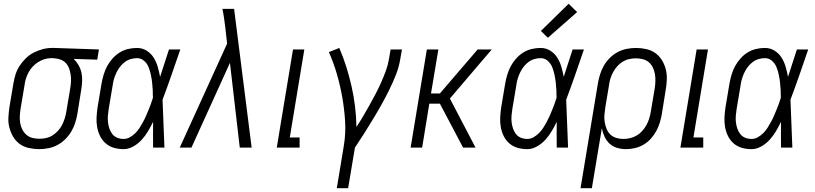

<svg xmlns="http://www.w3.org/2000/svg" viewBox="-20 -782 4316 1017"><path d="M188 8Q160 8 133 2Q106 -4 85 -19Q64 -34 50.5 -56.5Q37 -79 30 -105Q23 -131 24.5 -159Q26 -187 30 -215L51 -340Q55 -364 62.5 -388Q70 -412 84 -433.5Q98 -455 117 -473.5Q136 -492 159 -503.5Q182 -515 206 -521.5Q230 -528 254 -528H269L504 -520L495 -466L370 -470Q385 -456 396 -437Q407 -418 411.5 -396.5Q416 -375 415 -351.5Q414 -328 410 -305L390 -180Q386 -156 378.5 -132Q371 -108 358 -86Q345 -64 326 -45Q307 -26 284.5 -14Q262 -2 237 3Q212 8 188 8ZM189 -47Q206 -47 224.5 -51Q243 -55 258.5 -65Q274 -75 287 -89Q300 -103 308.5 -119.5Q317 -136 322.5 -153.5Q328 -171 331 -189L352 -314Q355 -332 356 -350Q357 -368 354.5 -385Q352 -402 346.5 -418Q341 -434 330 -446.5Q319 -459 303 -465.5Q287 -472 269 -473L260 -474H250Q233 -474 215.5 -468.5Q198 -463 182 -453Q166 -443 153 -429Q140 -415 131.5 -399Q123 -383 117.5 -366Q112 -349 110 -331L89 -206Q86 -187 85 -167.5Q84 -148 87 -130Q90 -112 98.5 -95.5Q107 -79 120.5 -67.5Q134 -56 151.5 -51.5Q169 -47 189 -47Z M635 8Q608 8 583.5 1Q559 -6 540 -22.5Q521 -39 510 -61.5Q499 -84 494.5 -109.5Q490 -135 491.5 -161.5Q493 -188 497 -215L518 -340Q522 -363 529 -386.5Q536 -410 547.5 -431.5Q559 -453 576 -472Q593 -491 614 -504Q635 -517 658.5 -522.5Q682 -528 706 -528Q734 -528 757 -513.5Q780 -499 794 -476.5Q808 -454 815.5 -428Q823 -402 828 -375Q840 -411 851.5 -447.5Q863 -484 875 -520H935Q912 -453 889 -386.5Q866 -320 841 -254Q844 -191 846 -127Q848 -63 851 0H791Q790 -34 790.5 -67.5Q791 -101 791 -135V-137Q779 -112 764.5 -87.5Q750 -63 731 -42Q712 -21 686.5 -6.5Q661 8 635 8ZM635 -46Q652 -46 668 -55Q684 -64 697 -77Q710 -90 719.5 -105Q729 -120 737.5 -135.5Q746 -151 753 -167Q760 -183 766.5 -199Q773 -215 779 -231Q785 -247 790 -264Q790 -285 789 -306Q788 -327 785.5 -347.5Q783 -368 778.5 -388.5Q774 -409 766.5 -427.5Q759 -446 743 -460Q727 -474 706 -474Q689 -474 672 -469Q655 -464 640.5 -453Q626 -442 615 -427.5Q604 -413 596.5 -397Q589 -381 584 -364.5Q579 -348 577 -331L556 -206Q553 -188 551.5 -170Q550 -152 552 -134.5Q554 -117 559.5 -101Q565 -85 575 -72Q585 -59 601 -52.5Q617 -46 635 -46Z M932 0 1183 -551 1173 -640Q1170 -664 1166.5 -688Q1163 -712 1158 -735H1220L1313 0H1250L1198 -449L994 0Z M1446 0 1532 -520H1592L1515 -54H1567V0Z M1764 215 1801 -9Q1812 -75 1808 -139.5Q1804 -204 1793 -266.5Q1782 -329 1764.5 -389.5Q1747 -450 1722 -506L1777 -528Q1798 -480 1814 -429Q1830 -378 1842 -325.5Q1854 -273 1860.5 -219Q1867 -165 1868 -110Q1887 -138 1904 -167Q1921 -196 1937.5 -225.5Q1954 -255 1969.5 -284.5Q1985 -314 1998.5 -344.5Q2012 -375 2023.5 -406Q2035 -437 2040 -468L2049 -520H2109L2100 -468Q2093 -426 2077 -385.5Q2061 -345 2041.5 -305.5Q2022 -266 2000.5 -227.5Q1979 -189 1955.5 -150.5Q1932 -112 1908.5 -74.5Q1885 -37 1860 0L1824 215Z M2155 0 2241 -520H2302L2263 -287H2310L2510 -520H2585L2524 -449L2363 -260L2499 0H2433L2310 -233H2254L2216 0Z M2773 8Q2746 8 2721.5 1Q2697 -6 2678 -22.5Q2659 -39 2648 -61.5Q2637 -84 2632.5 -109.5Q2628 -135 2629.5 -161.5Q2631 -188 2635 -215L2656 -340Q2660 -363 2667 -386.5Q2674 -410 2685.5 -431.5Q2697 -453 2714 -472Q2731 -491 2752 -504Q2773 -517 2796.5 -522.5Q2820 -528 2844 -528Q2872 -528 2895 -513.5Q2918 -499 2932 -476.5Q2946 -454 2953.5 -428Q2961 -402 2966 -375Q2978 -411 2989.5 -447.5Q3001 -484 3013 -520H3073Q3050 -453 3027 -386.5Q3004 -320 2979 -254Q2982 -191 2984 -127Q2986 -63 2989 0H2929Q2928 -34 2928.5 -67.5Q2929 -101 2929 -135V-137Q2917 -112 2902.5 -87.5Q2888 -63 2869 -42Q2850 -21 2824.5 -6.5Q2799 8 2773 8ZM2773 -46Q2790 -46 2806 -55Q2822 -64 2835 -77Q2848 -90 2857.5 -105Q2867 -120 2875.5 -135.5Q2884 -151 2891 -167Q2898 -183 2904.5 -199Q2911 -215 2917 -231Q2923 -247 2928 -264Q2928 -285 2927 -306Q2926 -327 2923.5 -347.5Q2921 -368 2916.5 -388.5Q2912 -409 2904.5 -427.5Q2897 -446 2881 -460Q2865 -474 2844 -474Q2827 -474 2810 -469Q2793 -464 2778.5 -453Q2764 -442 2753 -427.5Q2742 -413 2734.5 -397Q2727 -381 2722 -364.5Q2717 -348 2715 -331L2694 -206Q2691 -188 2689.5 -170Q2688 -152 2690 -134.5Q2692 -117 2697.5 -101Q2703 -85 2713 -72Q2723 -59 2739 -52.5Q2755 -46 2773 -46ZM2882 -582 2845 -618 2992 -762 3037 -718Z M3055 215 3147 -340Q3151 -364 3158.5 -388Q3166 -412 3178.5 -434Q3191 -456 3210 -475Q3229 -494 3251.5 -506Q3274 -518 3299 -523Q3324 -528 3348 -528Q3376 -528 3403 -522Q3430 -516 3451 -501Q3472 -486 3486 -463.5Q3500 -441 3506.5 -415Q3513 -389 3512 -361Q3511 -333 3506 -305L3486 -180Q3482 -156 3475 -133Q3468 -110 3456.5 -88.5Q3445 -67 3428 -48Q3411 -29 3389 -16Q3367 -3 3343 2.5Q3319 8 3296 8Q3271 8 3248 1Q3225 -6 3208.5 -21.5Q3192 -37 3182 -58.5Q3172 -80 3168 -103L3115 215ZM3282 -46Q3300 -46 3318.5 -50.5Q3337 -55 3353 -64.5Q3369 -74 3382 -88.5Q3395 -103 3404 -119.5Q3413 -136 3418.5 -153.5Q3424 -171 3427 -189L3448 -314Q3451 -333 3451.5 -352.5Q3452 -372 3449 -390Q3446 -408 3438 -424.5Q3430 -441 3416.5 -452.5Q3403 -464 3385 -468.5Q3367 -473 3347 -473Q3330 -473 3312 -469Q3294 -465 3278 -455Q3262 -445 3249.5 -431Q3237 -417 3228 -400.5Q3219 -384 3213.5 -366.5Q3208 -349 3206 -331L3186 -212Q3183 -193 3181.5 -173.5Q3180 -154 3183 -135.5Q3186 -117 3193 -99.5Q3200 -82 3213 -69.5Q3226 -57 3244.5 -51.5Q3263 -46 3282 -46Z M3584 0 3670 -520H3730L3653 -54H3705V0Z M3961 8Q3934 8 3909.5 1Q3885 -6 3866 -22.5Q3847 -39 3836 -61.5Q3825 -84 3820.5 -109.5Q3816 -135 3817.5 -161.5Q3819 -188 3823 -215L3844 -340Q3848 -363 3855 -386.5Q3862 -410 3873.5 -431.5Q3885 -453 3902 -472Q3919 -491 3940 -504Q3961 -517 3984.5 -522.5Q4008 -528 4032 -528Q4060 -528 4083 -513.5Q4106 -499 4120 -476.5Q4134 -454 4141.5 -428Q4149 -402 4154 -375Q4166 -411 4177.5 -447.5Q4189 -484 4201 -520H4261Q4238 -453 4215 -386.5Q4192 -320 4167 -254Q4170 -191 4172 -127Q4174 -63 4177 0H4117Q4116 -34 4116.5 -67.5Q4117 -101 4117 -135V-137Q4105 -112 4090.5 -87.5Q4076 -63 4057 -42Q4038 -21 4012.5 -6.5Q3987 8 3961 8ZM3961 -46Q3978 -46 3994 -55Q4010 -64 4023 -77Q4036 -90 4045.5 -105Q4055 -120 4063.5 -135.5Q4072 -151 4079 -167Q4086 -183 4092.5 -199Q4099 -215 4105 -231Q4111 -247 4116 -264Q4116 -285 4115 -306Q4114 -327 4111.5 -347.5Q4109 -368 4104.5 -388.5Q4100 -409 4092.5 -427.5Q4085 -446 4069 -460Q4053 -474 4032 -474Q4015 -474 3998 -469Q3981 -464 3966.5 -453Q3952 -442 3941 -427.5Q3930 -413 3922.5 -397Q3915 -381 3910 -364.5Q3905 -348 3903 -331L3882 -206Q3879 -188 3877.5 -170Q3876 -152 3878 -134.5Q3880 -117 3885.5 -101Q3891 -85 3901 -72Q3911 -59 3927 -52.5Q3943 -46 3961 -46Z"/></svg>

Font: Iosevka QP Light
Style: Italic
Weight: 300
Italic angle: -9°
Designer: Belleve Invis
Foundry: Belleve Invis
Version: Version 20.0.0; ttfautohint (v1.8.4)